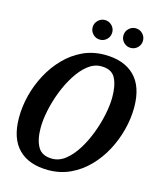

<svg xmlns="http://www.w3.org/2000/svg" viewBox="-140 -1070 989 1182"><g transform="rotate(15 355.0 -478.5)"><path d="M169 -227.5Q169 -151 194.8 -106Q220.5 -61 286.5 -61Q331.5 -61 371 -92.5Q410.5 -124 442.8 -175.8Q475 -227.5 498.2 -289Q521.5 -350.5 534 -411.8Q546.5 -473 546.5 -522.5Q546.5 -599 522.5 -644Q498.5 -689 432.5 -689Q387 -689 347.2 -657.5Q307.5 -626 274.8 -574.2Q242 -522.5 218.2 -461Q194.5 -399.5 181.8 -338.2Q169 -277 169 -227.5ZM280.5 13Q157.5 13 90.8 -54Q24 -121 24 -254Q24 -324 42.2 -396Q60.5 -468 95.8 -533.8Q131 -599.5 181.2 -651.2Q231.5 -703 295.2 -733Q359 -763 435 -763Q558 -763 625.5 -696Q693 -629 693 -496Q693 -426 674.5 -354Q656 -282 621 -216.2Q586 -150.5 535.5 -98.8Q485 -47 420.8 -17Q356.5 13 280.5 13ZM576.5 -845Q551 -845 532.5 -863.2Q514 -881.5 514 -907.5Q514 -933 532.5 -951.5Q551 -970 576.5 -970Q602.5 -970 620.8 -951.5Q639 -933 639 -907.5Q639 -881.5 620.8 -863.2Q602.5 -845 576.5 -845ZM380.5 -845Q355 -845 336.5 -863.2Q318 -881.5 318 -907.5Q318 -933 336.5 -951.5Q355 -970 380.5 -970Q406.5 -970 424.8 -951.5Q443 -933 443 -907.5Q443 -881.5 424.8 -863.2Q406.5 -845 380.5 -845Z"/></g></svg>

Font: Besley* Narrow Semi
Style: Italic
Weight: 600
Width: 4
Italic angle: -13°
Designer: Owen Earl
Foundry: indestructible type*
Version: Version 3.000; ttfautohint (v1.8.3)